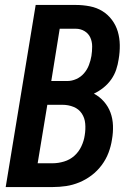

<svg xmlns="http://www.w3.org/2000/svg" viewBox="-20 -755 540 775"><path d="M3 0 124 -735H286Q315 -735 343 -729.5Q371 -724 393.5 -710Q416 -696 432 -674.5Q448 -653 455.5 -627.5Q463 -602 463.5 -573.5Q464 -545 459 -516Q456 -495 449 -474Q442 -453 429 -434.5Q416 -416 398 -401.5Q380 -387 359 -377Q382 -365 399.5 -345Q417 -325 426 -300.5Q435 -276 436 -248Q437 -220 432 -192Q428 -165 418 -138.5Q408 -112 390.5 -88.5Q373 -65 350 -47.5Q327 -30 300.5 -19Q274 -8 247 -4Q220 0 193 0ZM187 -428H252Q270 -428 288 -436Q306 -444 319 -459Q332 -474 339 -492.5Q346 -511 349 -529Q352 -548 352 -567.5Q352 -587 344.5 -603.5Q337 -620 321 -629.5Q305 -639 286 -639H221ZM132 -96H193Q215 -96 238.5 -103Q262 -110 280 -126Q298 -142 308.5 -164.5Q319 -187 322 -209Q326 -233 324 -256Q322 -279 310 -297Q298 -315 277 -323.5Q256 -332 232 -332H171Z"/></svg>

Font: Iosevka Custom
Style: Bold Italic
Weight: 700
Italic angle: -9°
Designer: Belleve Invis
Foundry: Belleve Invis
Version: Version 30.3.1; ttfautohint (v1.8.3)